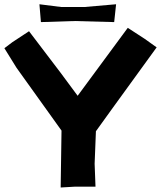

<svg xmlns="http://www.w3.org/2000/svg" viewBox="-29 -835 740 883"><path d="M152.3 -815.4 159.2 -733.4 312.5 -738.3 496.1 -733.4 504.9 -815.4 358.4 -802.7H252.9ZM558.6 -707 328.1 -394.5 250 -500 104.5 -691.4 27.3 -640.6 -8.8 -613.3 46.9 -523.4 253.9 -234.4 250 27.3 316.4 23.4H410.2L406.2 -82L412.1 -231.4L490.2 -339.8L691.4 -617.2L636.7 -656.2Z"/></svg>

Font: MaokenAssortedSans-TC
Style: Regular
Weight: 500
Version: Version 0.83